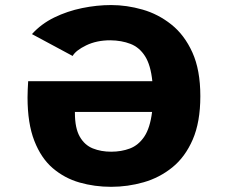

<svg xmlns="http://www.w3.org/2000/svg" viewBox="-20 -726 915 760"><path d="M420 13.5Q354.5 13.5 295 -3.5Q235.5 -20.5 189 -60.2Q142.5 -100 115.8 -168.8Q89 -237.5 89 -340.5Q89 -351.5 89.8 -372.5Q90.5 -393.5 91.5 -404.5H583Q576.5 -468.5 554.2 -503.5Q532 -538.5 496.8 -552.2Q461.5 -566 416.5 -566.5Q362.5 -566.5 321.2 -546.5Q280 -526.5 267.5 -504.5L106.5 -591Q143 -631.5 194.8 -656.8Q246.5 -682 305 -694Q363.5 -706 420 -706Q481.5 -706 543.8 -688.2Q606 -670.5 658 -629.2Q710 -588 741.5 -518.5Q773 -449 773 -345.5Q773 -243 743 -173.8Q713 -104.5 662.2 -63.5Q611.5 -22.5 548.5 -4.5Q485.5 13.5 420 13.5ZM420 -125.5Q460.5 -125.5 494.2 -138.2Q528 -151 551 -185Q574 -219 582 -283H276.5V-279.5Q276.5 -218.5 295.8 -185Q315 -151.5 347.5 -138.5Q380 -125.5 420 -125.5Z"/></svg>

Font: Trispace SemiExpanded ExtraBold
Style: Regular
Weight: 800
Width: 6
Designer: Tyler Finck
Foundry: Etcetera Type Company
Version: Version 1.210; ttfautohint (v1.8.3)